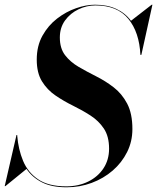

<svg xmlns="http://www.w3.org/2000/svg" viewBox="-41 -780 667 815"><path d="M-18 10H-21L29 -207H32L32.2 -202.9Q36.8 -145.8 57 -97.1Q77.2 -48.4 121.1 -18.7Q164.9 11 240 11Q292 11 333.2 -9.2Q374.4 -29.4 398.2 -65.4Q422 -101.5 422 -149Q422 -201.2 399.8 -234.4Q377.6 -267.5 342.7 -289.9Q307.8 -312.4 268.5 -331.6Q229.2 -350.9 194.3 -374.8Q159.4 -398.6 137.2 -434.6Q115 -470.5 115 -527Q115 -584.8 139.2 -628.4Q163.4 -672 201.4 -701.2Q239.4 -730.5 282.1 -745.2Q324.9 -760 362 -760Q414.5 -760 452.6 -742.2Q490.8 -724.5 515 -691.8L603 -760H606L559 -547H555Q550.5 -643 503.8 -700Q457 -757 364 -757Q327 -757 292.3 -740.5Q257.6 -724 235.3 -693.5Q213 -663 213 -621Q213 -574.8 235.2 -545.8Q257.5 -516.8 292.6 -496.3Q327.6 -475.9 367 -456.1Q406.4 -436.4 441.4 -409.4Q476.5 -382.4 498.8 -340.2Q521 -298 521 -232Q521 -179.5 498.6 -134.6Q476.2 -89.6 437.4 -56Q398.5 -22.4 348.2 -3.7Q297.9 15 242 15Q178 15 136.8 -6.2Q95.6 -27.4 71.6 -62.9Z"/></svg>

Font: Bodoni* 72 Medium
Style: Italic
Weight: 500
Italic angle: -13°
Version: Version 1.002; ttfautohint (v0.97) -l 8 -r 50 -G 200 -x 14 -